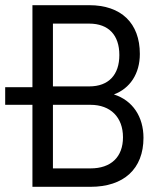

<svg xmlns="http://www.w3.org/2000/svg" viewBox="-36 -720 635 740"><path d="M89 0H313C441 0 517 -69 517 -189C517 -269 476 -333 403 -356C465 -379 503 -436 503 -512C503 -631 431 -700 308 -700H89V-384H-16V-316H89ZM313 -71H168V-316H313C390 -316 438 -268 438 -191C438 -115 392 -71 313 -71ZM308 -387H168V-629H308C383 -629 424 -584 424 -508C424 -432 383 -387 308 -387Z"/></svg>

Font: Finlandica
Style: Regular
Weight: 400
Designer: Niklas Ekholm, Juho Hiilivirta, Jaakko Suomalainen
Foundry: Helsinki Type Studio
Version: Version 2.000;Glyphs 3.2 (3202)